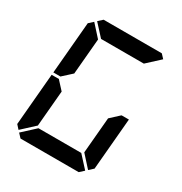

<svg xmlns="http://www.w3.org/2000/svg" viewBox="-223 -1164 1261 1329"><g transform="rotate(30 408.0 -500.0)"><path d="M162 -515 157 -510H100L136 -924L170 -955L254 -862L229 -576ZM90 -45 62 -76 98 -490H156L160 -485L216 -424L191 -138ZM631 -31 597 0H132L103 -31L204 -124H546ZM653 -485 658 -489H716L680 -76L646 -45L562 -138L587 -424ZM185 -969 219 -1000H684L713 -969L612 -876H270Z"/></g></svg>

Font: DSEG7 Classic
Style: BoldItalic
Weight: 700
Italic angle: -5°
Designer: Keshikan(Twitter:@keshinomi_88pro)
Version: Version 0.46